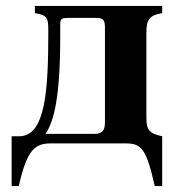

<svg xmlns="http://www.w3.org/2000/svg" viewBox="-20 -481 581 644"><path d="M19 -24V143H43C71 19 98 0 151 0H402C455 0 471 19 499 143H524V-24C481 -33 471 -45 471 -87V-372C471 -415 481 -430 524 -437V-461H97V-437C141 -430 142 -419 142 -375C142 -185 134 -24 45 -24ZM182 -393C182 -419 182 -421 217 -421H298C326 -421 332 -416 332 -387V-70C332 -44 323 -32 297 -32H134V-34C161 -76 182 -154 182 -358Z"/></svg>

Font: XITS
Style: Bold
Weight: 700
Designer: MicroPress Inc., with final additions and corrections provided by Coen Hoffman, Elsevier (retired)
Version: Version 1.107